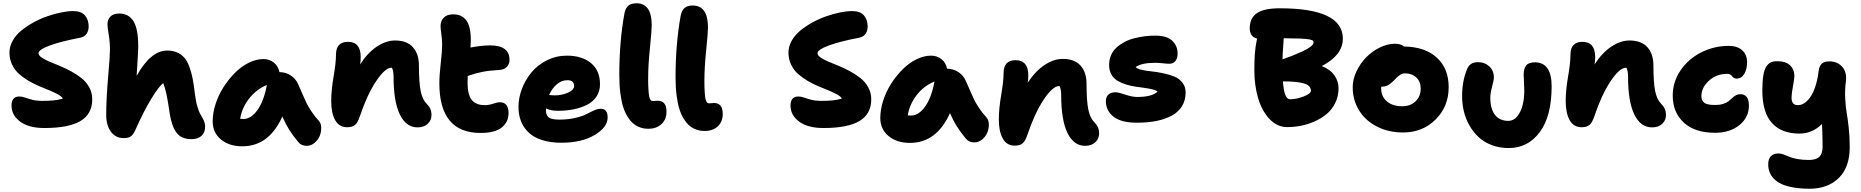

<svg xmlns="http://www.w3.org/2000/svg" viewBox="-20 -822 11436 1180"><path d="M252.9 -35.2Q157.2 -35.2 104 -74.5Q50.8 -113.8 50.8 -172.9Q50.8 -229 99.1 -229Q115.7 -229 134 -222.4Q152.3 -215.8 177.7 -209Q203.1 -202.1 236.8 -202.1Q283.2 -202.1 308.8 -204.8Q334.5 -207.5 366.2 -215.8Q359.9 -228.5 337.9 -241Q315.9 -253.4 286.6 -265.4Q257.3 -277.3 223.1 -291.5Q189 -305.7 156.5 -324.7Q124 -343.8 97.4 -367.2Q70.8 -390.6 54.4 -424.6Q38.1 -458.5 38.1 -499Q38.1 -536.6 58.3 -572.3Q78.6 -607.9 112.1 -635Q145.5 -662.1 187.5 -685.1Q229.5 -708 273.2 -722.9Q316.9 -737.8 357.4 -745.8Q397.9 -753.9 429.2 -753.9Q479.5 -753.9 502.2 -727.1Q524.9 -700.2 524.9 -659.2Q524.9 -632.3 511.5 -613.5Q498 -594.7 471.2 -589.8Q357.4 -568.4 287.1 -542.7Q216.8 -517.1 216.8 -495.1Q216.8 -481.9 235.1 -469Q253.4 -456.1 282.5 -443.8Q311.5 -431.6 346.7 -417.2Q381.8 -402.8 417 -383.8Q452.1 -364.7 481.2 -341.6Q510.3 -318.4 528.6 -284.9Q546.9 -251.5 546.9 -211.9Q546.9 -121.1 474.4 -78.1Q401.9 -35.2 252.9 -35.2Z M740.7 26.9Q690.9 26.9 661.9 -12.2Q632.8 -51.3 632.8 -113.8Q632.8 -214.8 644.3 -346.2Q655.8 -477.5 655.8 -517.1Q655.8 -563 648.2 -609.4Q640.6 -655.8 640.6 -672.9Q640.6 -701.2 658.2 -720Q675.8 -738.8 713.9 -738.8Q770 -738.8 799.8 -692.4Q829.6 -646 829.6 -536.1Q829.6 -511.2 825.4 -450.2Q821.3 -389.2 819.8 -356Q906.7 -511.2 1006.8 -511.2Q1042.5 -511.2 1069.1 -499.3Q1095.7 -487.3 1113.5 -466.6Q1131.3 -445.8 1144 -411.1Q1156.7 -376.5 1164.1 -338.4Q1171.4 -300.3 1177.7 -246.1Q1180.2 -228 1182.9 -212.2Q1185.5 -196.3 1188.2 -184.8Q1190.9 -173.3 1194.8 -161.4Q1198.7 -149.4 1200.9 -142.8Q1203.1 -136.2 1208 -126.7Q1212.9 -117.2 1214.6 -114.3Q1216.3 -111.3 1221.4 -102.3Q1226.6 -93.3 1227.5 -91.8Q1240.7 -66.4 1240.7 -43.9Q1240.7 -8.3 1218.8 12.5Q1196.8 33.2 1156.7 33.2Q1094.7 33.2 1064.9 -6.3Q1035.2 -45.9 1023.4 -122.1Q1011.7 -203.1 1003.4 -241.5Q995.1 -279.8 983.4 -311Q958.5 -294.4 910.9 -216.8Q863.3 -139.2 810.5 -20Q797.4 7.8 782.2 17.3Q767.1 26.9 740.7 26.9Z M1469.2 77.1Q1388.2 77.1 1337.6 34.9Q1287.1 -7.3 1287.1 -76.2Q1287.1 -127.4 1304.9 -182.9Q1322.8 -238.3 1353.8 -286.6Q1384.8 -335 1423.8 -374.3Q1462.9 -413.6 1509 -436.3Q1555.2 -459 1599.1 -459Q1635.7 -459 1662.8 -437.5Q1689.9 -416 1697.3 -378.9Q1737.3 -378.4 1768.1 -357.4Q1798.8 -336.4 1812 -305.2Q1819.8 -287.6 1837.9 -246.1Q1856 -204.6 1865 -186.3Q1874 -168 1894 -137.5Q1914.1 -106.9 1939 -80.1Q1953.1 -64.9 1954.1 -38.3Q1955.1 -11.7 1945.1 12.9Q1935.1 37.6 1913.3 55.9Q1891.6 74.2 1864.3 74.2Q1831.5 74.2 1813 50.8Q1779.8 10.7 1757.3 -24.9Q1734.9 -60.5 1715.3 -106Q1633.3 77.1 1469.2 77.1ZM1476.1 -90.8Q1522.5 -90.8 1562 -145.3Q1601.6 -199.7 1620.1 -299.8Q1555.2 -272.9 1510.7 -215.8Q1466.3 -158.7 1456.1 -91.8Q1462.9 -90.8 1476.1 -90.8Z M2545.9 -39.1Q2476.1 -39.1 2437.5 -118.2Q2398.9 -197.3 2398.9 -348.1Q2398.9 -387.2 2388.7 -405.8H2385.7Q2346.7 -405.8 2291.3 -322.5Q2235.8 -239.3 2191.9 -107.9Q2178.7 -68.4 2161.9 -54.2Q2145 -40 2113.8 -40Q2064.5 -40 2040 -83.5Q2015.6 -127 2015.6 -200.2Q2015.6 -268.1 2030.3 -352.3Q2044.9 -436.5 2044.9 -485.8Q2044.9 -564.9 2118.7 -564.9Q2196.8 -564.9 2196.8 -471.2Q2196.8 -444.8 2192.9 -425.8Q2239.3 -498 2296.1 -535.6Q2353 -573.2 2407.7 -573.2Q2480.5 -573.2 2517.6 -532Q2554.7 -490.7 2554.7 -418.9Q2554.7 -316.4 2565.2 -263.7Q2575.7 -210.9 2600.6 -186Q2616.7 -169.9 2624.3 -153.6Q2631.8 -137.2 2631.8 -113.8Q2631.8 -83 2608.6 -61Q2585.4 -39.1 2545.9 -39.1Z M2933.6 -4.9Q2680.2 -4.9 2680.2 -310.1Q2680.2 -360.4 2688.7 -433.8Q2697.3 -507.3 2697.3 -547.9Q2697.3 -577.1 2692.4 -612.8Q2687.5 -648.4 2687.5 -662.1Q2687.5 -692.4 2707 -713.1Q2726.6 -733.9 2765.6 -733.9Q2817.9 -733.9 2845.7 -697Q2873.5 -660.2 2873.5 -576.2Q2873.5 -562 2871.6 -529.8Q2939 -543 2992.2 -543Q3111.3 -543 3111.3 -454.1Q3111.3 -426.8 3094.2 -410.2Q3077.1 -393.6 3049.3 -392.1Q2987.3 -388.7 2945.1 -380.4Q2902.8 -372.1 2854.5 -355Q2853.5 -341.8 2853.5 -315.9Q2853.5 -239.7 2879.4 -207.8Q2905.3 -175.8 2959.5 -175.8Q2984.4 -175.8 3011.2 -184.8Q3038.1 -193.8 3050.3 -193.8Q3105.5 -193.8 3105.5 -127.9Q3105.5 -71.8 3063.5 -38.3Q3021.5 -4.9 2933.6 -4.9Z M3430.2 55.2Q3362.8 55.2 3311.5 38.8Q3260.3 22.5 3229 -7.3Q3197.8 -37.1 3182.1 -76.7Q3166.5 -116.2 3166.5 -165Q3166.5 -220.7 3187.7 -276.4Q3209 -332 3246.6 -377.4Q3284.2 -422.9 3341.3 -451.4Q3398.4 -480 3464.4 -480Q3556.6 -480 3612.1 -434.3Q3667.5 -388.7 3667.5 -304.2Q3667.5 -262.2 3647 -230.2Q3626.5 -198.2 3590.1 -179.2Q3553.7 -160.2 3508.1 -150.6Q3462.4 -141.1 3408.2 -141.1Q3363.8 -141.1 3335.4 -155.8V-142.1Q3335.4 -112.3 3353.5 -99.6Q3371.6 -86.9 3417.5 -86.9Q3471.2 -86.9 3515.9 -97.4Q3560.5 -107.9 3583.7 -120.4Q3606.9 -132.8 3630.6 -143.3Q3654.3 -153.8 3671.4 -153.8Q3714.4 -153.8 3714.4 -100.1Q3714.4 -39.6 3634.5 7.8Q3554.7 55.2 3430.2 55.2ZM3467.3 -329.1Q3431.6 -329.1 3402.1 -304Q3372.6 -278.8 3354.5 -237.8Q3374 -235.8 3389.2 -235.8Q3433.1 -235.8 3470.7 -252.4Q3508.3 -269 3508.3 -293Q3508.3 -329.1 3467.3 -329.1Z M3965.3 -30.8Q3949.2 -30.8 3934.8 -33.2Q3920.4 -35.6 3901.6 -44.2Q3882.8 -52.7 3867.4 -66.7Q3852.1 -80.6 3836.4 -105.7Q3820.8 -130.9 3810.1 -164.3Q3799.3 -197.8 3792.7 -247.8Q3786.1 -297.9 3786.1 -358.9Q3786.1 -566.4 3817.4 -737.8Q3823.2 -771 3841.1 -786.4Q3858.9 -801.8 3891.6 -801.8Q3985.4 -801.8 3985.4 -667Q3985.4 -633.8 3974.4 -527.6Q3963.4 -421.4 3963.4 -338.9Q3963.4 -300.3 3965.1 -273.7Q3966.8 -247.1 3969.2 -232.9Q3971.7 -218.8 3976.1 -211.4Q3980.5 -204.1 3983.9 -202.6Q3987.3 -201.2 3993.2 -201.2Q4000 -201.2 4009 -202.1Q4018.1 -203.1 4021.5 -203.1Q4076.2 -203.1 4076.2 -136.2Q4076.2 -87.9 4045.4 -59.3Q4014.6 -30.8 3965.3 -30.8Z M4311 -17.1Q4294.9 -17.1 4280.5 -19.5Q4266.1 -22 4247.3 -30.5Q4228.5 -39.1 4213.1 -53Q4197.8 -66.9 4182.1 -92Q4166.5 -117.2 4155.8 -150.6Q4145 -184.1 4138.4 -234.1Q4131.8 -284.2 4131.8 -345.2Q4131.8 -552.7 4163.1 -724.1Q4168.9 -757.3 4186.8 -772.7Q4204.6 -788.1 4237.3 -788.1Q4331.1 -788.1 4331.1 -652.8Q4331.1 -619.6 4320.1 -513.7Q4309.1 -407.7 4309.1 -325.2Q4309.1 -286.6 4310.8 -260Q4312.5 -233.4 4314.9 -219.2Q4317.4 -205.1 4321.8 -197.5Q4326.2 -189.9 4329.6 -188.5Q4333 -187 4338.9 -187Q4345.7 -187 4354.7 -188Q4363.8 -189 4367.2 -189Q4421.9 -189 4421.9 -122.1Q4421.9 -73.7 4391.1 -45.4Q4360.4 -17.1 4311 -17.1Z M5040.5 -35.2Q4944.8 -35.2 4891.6 -74.5Q4838.4 -113.8 4838.4 -172.9Q4838.4 -229 4886.7 -229Q4903.3 -229 4921.6 -222.4Q4939.9 -215.8 4965.3 -209Q4990.7 -202.1 5024.4 -202.1Q5070.8 -202.1 5096.4 -204.8Q5122.1 -207.5 5153.8 -215.8Q5147.5 -228.5 5125.5 -241Q5103.5 -253.4 5074.2 -265.4Q5044.9 -277.3 5010.7 -291.5Q4976.6 -305.7 4944.1 -324.7Q4911.6 -343.8 4885 -367.2Q4858.4 -390.6 4842 -424.6Q4825.7 -458.5 4825.7 -499Q4825.7 -536.6 4845.9 -572.3Q4866.2 -607.9 4899.7 -635Q4933.1 -662.1 4975.1 -685.1Q5017.1 -708 5060.8 -722.9Q5104.5 -737.8 5145 -745.8Q5185.5 -753.9 5216.8 -753.9Q5267.1 -753.9 5289.8 -727.1Q5312.5 -700.2 5312.5 -659.2Q5312.5 -632.3 5299.1 -613.5Q5285.6 -594.7 5258.8 -589.8Q5145 -568.4 5074.7 -542.7Q5004.4 -517.1 5004.4 -495.1Q5004.4 -481.9 5022.7 -469Q5041 -456.1 5070.1 -443.8Q5099.1 -431.6 5134.3 -417.2Q5169.4 -402.8 5204.6 -383.8Q5239.7 -364.7 5268.8 -341.6Q5297.9 -318.4 5316.2 -284.9Q5334.5 -251.5 5334.5 -211.9Q5334.5 -121.1 5262 -78.1Q5189.5 -35.2 5040.5 -35.2Z M5572.3 56.2Q5491.2 56.2 5440.7 13.9Q5390.1 -28.3 5390.1 -97.2Q5390.1 -148.4 5408 -203.9Q5425.8 -259.3 5456.8 -307.6Q5487.8 -356 5526.9 -395.3Q5565.9 -434.6 5612.1 -457.3Q5658.2 -480 5702.1 -480Q5739.3 -480 5766.1 -458.7Q5793 -437.5 5800.3 -399.9Q5840.3 -399.4 5871.1 -378.4Q5901.9 -357.4 5915 -326.2Q5922.9 -308.6 5940.9 -267.1Q5959 -225.6 5968 -207.3Q5977.1 -189 5997.1 -158.4Q6017.1 -127.9 6042 -101.1Q6056.2 -85.9 6057.1 -59.3Q6058.1 -32.7 6048.1 -8.1Q6038.1 16.6 6016.4 34.9Q5994.6 53.2 5967.3 53.2Q5934.6 53.2 5916 29.8Q5882.8 -10.3 5860.4 -45.9Q5837.9 -81.5 5818.4 -127Q5736.3 56.2 5572.3 56.2ZM5579.1 -111.8Q5625.5 -111.8 5665 -166.3Q5704.6 -220.7 5723.1 -320.8Q5658.2 -294.9 5613.8 -237.5Q5569.3 -180.2 5559.1 -112.8Q5565.9 -111.8 5579.1 -111.8Z M6648.9 74.2Q6579.1 74.2 6540.5 -4.9Q6502 -84 6502 -234.9Q6502 -274.4 6491.7 -293H6488.8Q6449.7 -293 6394.3 -209.7Q6338.9 -126.5 6294.9 4.9Q6281.7 44.4 6264.9 58.8Q6248 73.2 6216.8 73.2Q6167.5 73.2 6143.1 29.8Q6118.7 -13.7 6118.7 -86.9Q6118.7 -154.8 6133.3 -239.3Q6147.9 -323.7 6147.9 -373Q6147.9 -452.1 6221.7 -452.1Q6299.8 -452.1 6299.8 -357.9Q6299.8 -330.6 6295.9 -313Q6342.8 -384.8 6399.4 -422.4Q6456.1 -460 6510.7 -460Q6584 -460 6620.8 -418.9Q6657.7 -377.9 6657.7 -306.2Q6657.7 -203.6 6668.2 -150.9Q6678.7 -98.1 6703.6 -73.2Q6719.7 -57.1 6727.3 -40.8Q6734.9 -24.4 6734.9 -1Q6734.9 29.8 6711.7 52Q6688.5 74.2 6648.9 74.2Z M6967.3 -67.9Q6870.1 -67.9 6823.2 -105.2Q6776.4 -142.6 6776.4 -200.2Q6776.4 -225.6 6791.7 -240.2Q6807.1 -254.9 6836.4 -254.9Q6853.5 -254.9 6895.8 -240.5Q6938 -226.1 6969.2 -226.1Q7060.1 -226.1 7094.2 -258.8Q7085.4 -267.1 7064 -272.5Q7042.5 -277.8 7015.9 -281.5Q6989.3 -285.2 6958.7 -289.6Q6928.2 -293.9 6899.7 -303Q6871.1 -312 6847.9 -325.7Q6824.7 -339.4 6810.5 -364Q6796.4 -388.7 6796.4 -421.9Q6796.4 -455.1 6808.3 -482.7Q6820.3 -510.3 6841.8 -529.8Q6863.3 -549.3 6890.9 -564Q6918.5 -578.6 6951.4 -586.9Q6984.4 -595.2 7017.3 -599.4Q7050.3 -603.5 7084.5 -603Q7150.9 -602.5 7184.1 -571.8Q7217.3 -541 7217.3 -493.2Q7217.3 -463.9 7203.9 -447Q7190.4 -430.2 7166.5 -430.2Q7149.9 -430.2 7126.2 -433.1Q7102.5 -436 7079.6 -436Q6996.1 -436 6959.5 -410.2Q6967.3 -399.9 6994.4 -393.3Q7021.5 -386.7 7054.9 -383.5Q7088.4 -380.4 7126.2 -372.3Q7164.1 -364.3 7194.8 -352.5Q7225.6 -340.8 7246.1 -315.4Q7266.6 -290 7266.6 -253.9Q7266.6 -205.6 7244.4 -169.4Q7222.2 -133.3 7181.4 -111.3Q7140.6 -89.4 7087.2 -78.6Q7033.7 -67.9 6967.3 -67.9Z M7890.6 -41Q7829.1 -41 7782.5 -90.3Q7735.8 -139.6 7712.4 -218.3Q7689 -296.9 7689 -390.1Q7689 -455.1 7692.4 -496.3Q7695.8 -537.6 7705.6 -585Q7684.1 -589.4 7672.4 -606Q7660.6 -622.6 7660.6 -647.9Q7660.6 -709.5 7703.4 -740.2Q7746.1 -771 7845.7 -771Q8232.9 -771 8232.9 -584Q8232.9 -483.4 8103.5 -416Q8156.2 -395 8181.4 -358.4Q8206.5 -321.8 8206.5 -280.8Q8206.5 -230.5 8186 -189Q8165.5 -147.5 8132.8 -120.6Q8100.1 -93.8 8057.9 -75.2Q8015.6 -56.6 7973.6 -48.8Q7931.6 -41 7890.6 -41ZM8052.7 -560.1Q8052.7 -568.4 8048.1 -572.5Q8043.5 -576.7 8025.1 -580.1Q8006.8 -583.5 7970.2 -585Q7933.6 -586.4 7869.6 -586.9Q7862.3 -485.4 7861.8 -457Q7894 -468.3 7924.1 -480.2Q7954.1 -492.2 7984.9 -506.3Q8015.6 -520.5 8034.2 -534.9Q8052.7 -549.3 8052.7 -560.1ZM8036.6 -264.2Q8036.6 -295.9 7995.6 -308.8Q7954.6 -321.8 7864.7 -321.8Q7869.1 -261.7 7880.1 -236.8Q7891.1 -211.9 7908.7 -211.9Q7946.8 -211.9 7991.7 -229Q8036.6 -246.1 8036.6 -264.2Z M8603.5 -7.8Q8514.6 -7.8 8443.8 -43.5Q8373 -79.1 8333.3 -142.6Q8293.5 -206.1 8293.5 -286.1Q8293.5 -334 8316.4 -382.8Q8339.4 -431.6 8375.7 -469Q8412.1 -506.3 8459.7 -529.8Q8507.3 -553.2 8553.2 -553.2Q8589.4 -553.2 8609.4 -536.1Q8738.8 -534.2 8811 -467.3Q8883.3 -400.4 8883.3 -286.1Q8883.3 -167.5 8803 -87.6Q8722.7 -7.8 8603.5 -7.8ZM8468.3 -278.8Q8468.3 -229 8503.4 -199Q8538.6 -168.9 8598.1 -168.9Q8647.9 -168.9 8679.7 -199.2Q8711.4 -229.5 8711.4 -277.8Q8711.4 -319.8 8684.6 -345.5Q8657.7 -371.1 8615.2 -371.1Q8610.8 -371.1 8606.7 -370.6Q8602.5 -370.1 8598.4 -368.4Q8594.2 -366.7 8591.3 -365.7Q8588.4 -364.7 8583.7 -361.3Q8579.1 -357.9 8577.1 -356.7Q8575.2 -355.5 8569.8 -350.3Q8564.5 -345.2 8562.7 -343.5Q8561 -341.8 8554.7 -335.4Q8548.3 -329.1 8546.4 -327.1Q8524.9 -305.7 8508.8 -297.4Q8492.7 -289.1 8469.2 -289.1Q8468.3 -286.1 8468.3 -278.8Z M9252 87.9Q9195.3 87.9 9147.5 69.6Q9099.6 51.3 9066.7 20.3Q9033.7 -10.7 9010.5 -51.8Q8987.3 -92.8 8976.6 -137.9Q8965.8 -183.1 8965.8 -230Q8965.8 -321.8 8995.1 -394Q9003.9 -417 9020.3 -428.5Q9036.6 -439.9 9064.9 -439.9Q9105.5 -439.9 9133.3 -413.6Q9161.1 -387.2 9161.1 -347.2Q9161.1 -329.1 9150.1 -289.1Q9139.2 -249 9139.2 -223.1Q9139.2 -153.3 9167.7 -116.2Q9196.3 -79.1 9251 -79.1Q9281.7 -79.1 9304.7 -107.2Q9327.6 -135.3 9337.9 -176.3Q9348.1 -217.3 9348.1 -264.2Q9348.1 -285.2 9346.2 -315.4Q9344.2 -345.7 9344.2 -360.8Q9344.2 -399.9 9359.4 -419.4Q9374.5 -439 9413.1 -439Q9516.1 -439 9516.1 -291Q9516.1 -108.4 9443.4 -10.3Q9370.6 87.9 9252 87.9Z M10132.8 -39.1Q10063 -39.1 10024.4 -118.2Q9985.8 -197.3 9985.8 -348.1Q9985.8 -387.2 9975.6 -405.8H9972.7Q9933.6 -405.8 9878.2 -322.5Q9822.8 -239.3 9778.8 -107.9Q9765.6 -68.4 9748.8 -54.2Q9731.9 -40 9700.7 -40Q9651.4 -40 9627 -83.5Q9602.5 -127 9602.5 -200.2Q9602.5 -268.1 9617.2 -352.3Q9631.8 -436.5 9631.8 -485.8Q9631.8 -564.9 9705.6 -564.9Q9783.7 -564.9 9783.7 -471.2Q9783.7 -444.8 9779.8 -425.8Q9826.2 -498 9883.1 -535.6Q9939.9 -573.2 9994.6 -573.2Q10067.4 -573.2 10104.5 -532Q10141.6 -490.7 10141.6 -418.9Q10141.6 -316.4 10152.1 -263.7Q10162.6 -210.9 10187.5 -186Q10203.6 -169.9 10211.2 -153.6Q10218.8 -137.2 10218.8 -113.8Q10218.8 -83 10195.6 -61Q10172.4 -39.1 10132.8 -39.1Z M10520.5 -5.9Q10396 -5.9 10328.1 -68.8Q10260.3 -131.8 10260.3 -234.9Q10260.3 -317.9 10307.6 -388.4Q10355 -459 10434.3 -499.5Q10513.7 -540 10605.5 -540Q10656.7 -540 10687 -513.2Q10717.3 -486.3 10717.3 -439Q10717.3 -395.5 10699.7 -367.2Q10682.1 -338.9 10652.3 -338.9Q10642.1 -338.9 10635.3 -343.5Q10628.4 -348.1 10625.2 -353.5Q10622.1 -358.9 10614.5 -363.5Q10606.9 -368.2 10595.2 -368.2Q10528.8 -368.2 10482.7 -325.9Q10436.5 -283.7 10436.5 -231Q10436.5 -205.1 10453.6 -190.9Q10470.7 -176.8 10521.5 -176.8Q10549.3 -176.8 10570.3 -183.6Q10591.3 -190.4 10603.5 -200.2Q10615.7 -210 10626 -219.7Q10636.2 -229.5 10648.4 -236.3Q10660.6 -243.2 10675.3 -243.2Q10728.5 -243.2 10728.5 -172.9Q10728.5 -100.6 10670.2 -53.2Q10611.8 -5.9 10520.5 -5.9Z M11102.1 337.9Q11046.4 337.9 11002.9 330.3Q10959.5 322.8 10930.4 309.6Q10901.4 296.4 10882.6 277.1Q10863.8 257.8 10855.5 235.6Q10847.2 213.4 10847.2 187Q10847.2 154.8 10863.5 137.9Q10879.9 121.1 10910.2 121.1Q10924.8 121.1 10942.4 127.4Q10960 133.8 10975.8 141.1Q10991.7 148.4 11023.7 154.8Q11055.7 161.1 11096.2 161.1Q11141.6 161.1 11161.4 141.6Q11181.2 122.1 11181.2 82Q11181.2 55.7 11180.7 30.5Q11180.2 5.4 11179.2 -20.8Q11178.2 -46.9 11177.7 -60.1Q11118.7 -1 11039.1 -1Q10929.2 -1 10870.1 -65.9Q10811 -130.9 10811 -266.1Q10811 -321.3 10816.9 -357.4Q10822.8 -393.6 10835.2 -412.6Q10847.7 -431.6 10863.3 -438.7Q10878.9 -445.8 10901.9 -445.8Q10955.6 -445.8 10981.7 -420.4Q11007.8 -395 11007.8 -357.9Q11007.8 -342.3 11003.2 -314.9Q10998.5 -287.6 10994.9 -265.6Q10991.2 -243.7 10990.7 -221.9Q10990.2 -200.2 10999.5 -188Q11008.8 -175.8 11028.8 -175.8Q11062.5 -175.8 11089.8 -205.3Q11117.2 -234.9 11133.5 -280.8Q11149.9 -326.7 11156.7 -382.8Q11160.6 -415.5 11175.8 -430.2Q11190.9 -444.8 11223.1 -444.8Q11271 -444.8 11301 -412.6Q11331.1 -380.4 11324.7 -323.2Q11317.4 -270 11320.3 -216.1Q11323.2 -162.1 11329.3 -129.2Q11335.4 -96.2 11341.8 -38.1Q11348.1 20 11348.1 82Q11348.1 206.5 11280.5 272.2Q11212.9 337.9 11102.1 337.9Z"/></svg>

Font: Shantell Sans Bouncy
Style: Regular
Weight: 800
Designer: Stephen Nixon, Anya Danilova, Shantell Martin
Foundry: Arrow Type
Version: Version 1.006;[9816181b4]